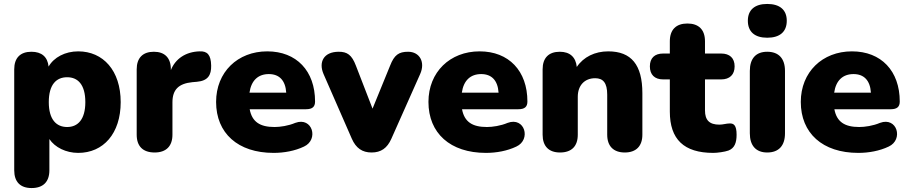

<svg xmlns="http://www.w3.org/2000/svg" viewBox="-20 -763 4600 972"><path d="M140 189C198 189 230 158 230 99V-59C258 -17 314 11 376 11C503 11 591 -87 591 -246C591 -406 502 -503 376 -503C310 -503 253 -473 226 -426C221 -475 191 -501 139 -501C83 -501 52 -470 52 -412V99C52 158 83 189 140 189ZM320 -120C265 -120 227 -158 227 -246C227 -335 265 -372 320 -372C374 -372 412 -335 412 -246C412 -158 374 -120 320 -120Z M763 9C821 9 853 -23 853 -81V-245C853 -309 884 -340 954 -347L977 -349C1033 -354 1050 -383 1049 -431C1048 -486 1029 -505 990 -503C921 -501 868 -466 845 -408V-412C845 -470 814 -501 759 -501C703 -501 672 -470 672 -412V-81C672 -23 703 9 763 9Z M1365 11C1418 11 1473 1 1519 -21C1595 -56 1562 -173 1475 -141C1440 -126 1398 -120 1370 -120C1296 -120 1256 -146 1244 -210H1529C1561 -210 1575 -222 1575 -249C1575 -404 1481 -503 1333 -503C1183 -503 1074 -398 1074 -247C1074 -89 1184 11 1365 11ZM1341 -388C1393 -388 1425 -357 1429 -294H1243C1252 -356 1287 -388 1341 -388Z M1861 9C1909 9 1940 -13 1961 -60L2107 -388C2134 -448 2105 -501 2046 -501C1999 -501 1976 -485 1955 -431L1866 -213L1782 -430C1761 -486 1737 -501 1695 -501C1618 -501 1592 -448 1618 -388L1761 -61C1782 -13 1814 9 1861 9Z M2440 11C2493 11 2548 1 2594 -21C2670 -56 2637 -173 2550 -141C2515 -126 2473 -120 2445 -120C2371 -120 2331 -146 2319 -210H2604C2636 -210 2650 -222 2650 -249C2650 -404 2556 -503 2408 -503C2258 -503 2149 -398 2149 -247C2149 -89 2259 11 2440 11ZM2416 -388C2468 -388 2500 -357 2504 -294H2318C2327 -356 2362 -388 2416 -388Z M2815 9C2874 9 2905 -23 2905 -81V-273C2905 -330 2939 -367 2993 -367C3033 -367 3054 -344 3054 -284V-81C3054 -23 3086 9 3143 9C3200 9 3232 -23 3232 -81V-291C3232 -435 3176 -503 3059 -503C2992 -503 2934 -475 2900 -424C2895 -474 2865 -501 2814 -501C2758 -501 2727 -470 2727 -412V-81C2727 -23 2758 9 2815 9Z M3591 11C3611 11 3649 6 3668 -1C3699 -13 3709 -41 3709 -81C3709 -130 3694 -139 3673 -138C3658 -138 3640 -132 3622 -132C3571 -132 3549 -155 3549 -204V-361H3631C3674 -361 3699 -385 3699 -427C3699 -469 3674 -492 3631 -492H3549V-554C3549 -613 3517 -644 3460 -644C3403 -644 3371 -613 3371 -554V-492H3337C3294 -492 3270 -469 3270 -427C3270 -385 3294 -361 3337 -361H3371V-198C3371 -58 3442 11 3591 11Z M3864 -572C3928 -572 3963 -602 3963 -658C3963 -713 3928 -743 3864 -743C3801 -743 3766 -713 3766 -658C3766 -602 3801 -572 3864 -572ZM3864 9C3923 9 3954 -26 3954 -88V-404C3954 -467 3922 -501 3864 -501C3807 -501 3776 -467 3776 -404V-88C3776 -26 3807 9 3864 9Z M4325 11C4378 11 4433 1 4479 -21C4555 -56 4522 -173 4435 -141C4400 -126 4358 -120 4330 -120C4256 -120 4216 -146 4204 -210H4489C4521 -210 4535 -222 4535 -249C4535 -404 4441 -503 4293 -503C4143 -503 4034 -398 4034 -247C4034 -89 4144 11 4325 11ZM4301 -388C4353 -388 4385 -357 4389 -294H4203C4212 -356 4247 -388 4301 -388Z"/></svg>

Font: Nunito Black
Style: Regular
Weight: 900
Designer: Vernon Adams
Foundry: Vernon Adams
Version: Version 3.602